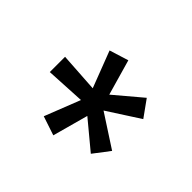

<svg xmlns="http://www.w3.org/2000/svg" viewBox="-63 -658 427 427"><g transform="rotate(-45 151.0 -444.0)"><path d="M158 -462 244 -495 258 -450 174 -426 228 -362 189 -334 140 -410 90 -333 52 -362 106 -427 22 -450 37 -495 121 -462 116 -555H164Z"/></g></svg>

Font: Bhavuka
Style: Regular
Weight: 400
Version: 2.94.0; ttfautohint (v1.2) -l 7 -r 28 -G 50 -x 13 -D deva -f